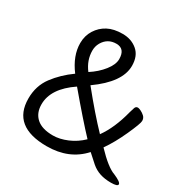

<svg xmlns="http://www.w3.org/2000/svg" viewBox="-165 -873 1040 1051"><g transform="rotate(30 355.0 -347.5)"><path d="M263 -45Q305 -45 352.5 -65Q400 -85 438 -122Q366 -198 244 -343Q124 -262 124 -162Q124 -107 159 -76Q194 -45 263 -45ZM258 -443Q306 -474 337.5 -514Q369 -554 369 -588Q369 -654 314 -654Q259 -654 231 -606Q218 -583 218 -556Q218 -495 258 -443ZM263 23Q46 23 46 -154Q46 -234 90 -293Q134 -352 200 -399Q140 -479 140 -558Q140 -605 163 -641.5Q186 -678 223.5 -698Q261 -718 317 -718Q372 -718 410 -686Q448 -654 448 -591Q448 -488 304 -386Q405 -261 483 -180Q535 -252 564 -366Q569 -384 573.5 -397Q578 -410 591 -410Q597 -410 610 -404Q623 -398 635 -387Q647 -376 647 -358Q647 -341 611.5 -262.5Q576 -184 536 -127Q614 -45 661 -29Q710 -8 710 6Q710 20 667 20Q628 20 597.5 10Q567 0 542 -21.5Q517 -43 488 -70Q404 23 263 23Z"/></g></svg>

Font: ToneOZ-Pinyin-WenKai-Medium
Style: Medium
Weight: 700
Designer: Fontworks Inc.
Foundry: ToneOZ
Version: Version 0.240331